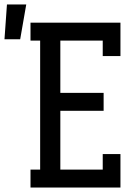

<svg xmlns="http://www.w3.org/2000/svg" viewBox="-104 -836 624 856"><path d="M32 0V-80H75V-655H32V-735H433V-586H354V-655H165V-422H358V-342H165V-80H354V-149H433V0ZM-84 -661 -73 -816H13L-14 -661Z"/></svg>

Font: Iosevka Curly Slab Medium
Style: Regular
Weight: 500
Monospace: yes
Designer: Belleve Invis
Foundry: Belleve Invis
Version: Version 22.1.2; ttfautohint (v1.8.4)